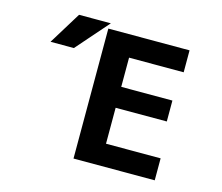

<svg xmlns="http://www.w3.org/2000/svg" viewBox="-107 -905 1213 1048"><g transform="rotate(15 500.0 -381.0)"><path d="M215.8 -763.7H395.5L235.4 -581.1H103.5ZM540 -608.4V-443.4H829.1V-325.2H540V-122.1H848.6V2H389.6V-732.4H848.6V-608.4Z"/></g></svg>

Font: GenEi Gothic M Regular
Style: Bold
Weight: 700
Designer: o_tamon (Modified); [Source Han Sans]
Ryoko NISHIZUKA  (kana & ideographs); Paul D. Hunt (Latin, Greek & Cyrillic); Wenl
Version: Version 1.1a;Original Version 1.004